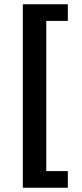

<svg xmlns="http://www.w3.org/2000/svg" viewBox="-20 -728 384 900"><path d="M87 152V-708H298V-630H197V74H298V152Z"/></svg>

Font: Source Sans 3
Style: Bold
Weight: 700
Designer: Paul D. Hunt
Foundry: Adobe
Version: Version 3.052;hotconv 1.1.0;makeotfexe 2.6.0